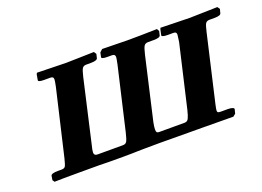

<svg xmlns="http://www.w3.org/2000/svg" viewBox="-73 -602 1052 770"><g transform="rotate(-20 453.5 -216.5)"><path d="M825.2 -355 759.8 -71.8Q754.9 -49.8 754.9 -44.9Q754.9 -38.6 758.3 -36.9Q761.7 -35.2 770 -35.2H799.8Q813 -35.2 819.8 -32.2Q826.7 -29.3 825.2 -24.9L820.8 -7.8L810.1 1L683.1 0Q633.8 0 573 -0.5Q512.2 -1 498 -1Q457.5 -1 429.4 -0.5Q401.4 0 400.9 0Q388.7 1 323.2 1Q263.7 1 237.8 0H154.8Q74.7 0 46.9 1L41 -7.8L43.9 -25.9Q46.4 -35.2 74.2 -35.2H89.8Q101.6 -35.2 105.7 -41.3Q109.9 -47.4 116.2 -73.2L182.1 -355Q187 -378.4 187 -384.8Q187 -391.6 183.8 -394.3Q180.7 -397 172.9 -397H147Q120.1 -397 123 -405.8L127 -428.2L129.9 -434.1L252.9 -431.2Q270.5 -431.6 313 -432.6Q355.5 -433.6 373 -434.1L379.9 -423.8L376 -407.2Q374 -397 346.2 -397H327.1Q315.4 -397 310.3 -389.6Q305.2 -382.3 298.8 -355L237.8 -87.9Q231.9 -65.4 231.9 -56.2Q231.9 -43 246.1 -43H355Q366.7 -43 371.6 -51.8Q376.5 -60.5 382.8 -86.9L444.8 -354Q450.2 -379.9 450.2 -384.8Q450.2 -397 437 -397H417Q390.1 -397 393.1 -405.8L397 -423.8L408.2 -434.1L516.1 -432.1Q567.9 -432.1 642.1 -434.1L647.9 -423.8L644 -407.2Q642.6 -397 615.2 -397H590.8Q579.1 -397 573.7 -389.2Q568.4 -381.3 562 -354L501 -87.9Q497.1 -68.8 497.1 -58.1Q497.1 -49.3 499.8 -46.1Q502.4 -43 508.8 -43H618.2Q629.4 -43 634.8 -53.2Q640.1 -63.5 646 -87.9L708 -355Q711.9 -383.3 711.9 -384.8Q711.9 -391.6 709 -394.3Q706.1 -397 699.2 -397H674.8Q661.6 -397 655 -399.2Q648.4 -401.4 649.9 -405.8L654.8 -428.2L657.2 -434.1L779.8 -431.2Q797.4 -431.6 839.8 -432.6Q882.3 -433.6 899.9 -434.1L907.2 -423.8L902.8 -407.2Q901.4 -397 874 -397H853Q841.3 -397 836.2 -389.4Q831.1 -381.8 825.2 -355Z"/></g></svg>

Font: Linux Libertine G
Style: Bold Italic
Weight: 700
Italic angle: -11.5°
Designer: Philipp H. Poll
Foundry: Philipp H. Poll
Version: Version 4.1.0